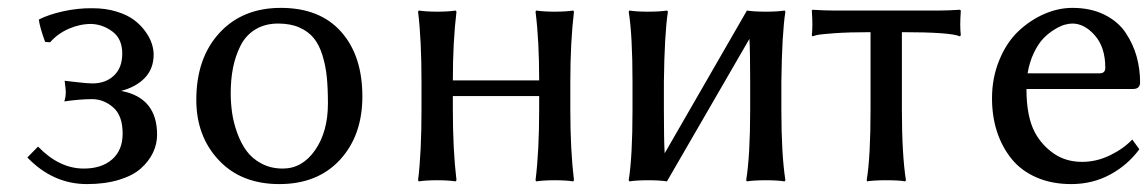

<svg xmlns="http://www.w3.org/2000/svg" viewBox="-20 -460 2931 490"><path d="M212.9 -398.9Q183.6 -398.9 155.3 -386.5Q127 -374 107.9 -352.1L95.2 -353Q81.1 -391.6 79.1 -410.2Q105 -423.3 142.3 -431.4Q179.7 -439.5 215.8 -439Q250 -439 277.6 -430.4Q305.2 -421.9 322.3 -408.9Q339.4 -396 351.1 -379.6Q362.8 -363.3 367.4 -348.6Q372.1 -334 372.1 -320.8Q372.1 -284.7 349.6 -261.2Q327.1 -237.8 289.1 -228Q380.9 -210.9 380.9 -116.2Q380.9 -92.3 370.4 -70.3Q359.9 -48.3 339.4 -30Q318.8 -11.7 283.4 -1Q248 9.8 202.1 9.8Q115.2 9.8 49.8 -58.1L77.1 -85.9Q131.3 -29.8 193.8 -29.8Q239.3 -29.8 266.1 -53.2Q293 -76.7 293 -119.1Q293 -165 268.8 -186Q244.6 -207 214.8 -207Q185.1 -207 144 -201.2Q147.9 -211.4 147.9 -226.1Q147.9 -230.5 145 -253.9Q146 -253.9 174.6 -250.5Q203.1 -247.1 215.8 -247.1Q249.5 -247.1 270.8 -267.1Q292 -287.1 292 -323.2Q292 -360.8 267.1 -379.4Q242.2 -397.9 212.9 -398.9Z M481 -205.1Q481 -311.5 539.8 -375.7Q598.6 -439.9 696.8 -439.9Q796.4 -439.9 850.6 -378.9Q904.8 -317.9 904.8 -213.9Q904.8 -114.3 847.7 -52.2Q790.5 9.8 692.9 9.8Q595.7 9.8 538.3 -51.3Q481 -112.3 481 -205.1ZM689.9 -399.9Q656.2 -399.9 631.6 -384.8Q606.9 -369.6 593.8 -343.3Q580.6 -316.9 574.7 -287.1Q568.8 -257.3 568.8 -222.2Q568.8 -196.8 572.3 -172.4Q575.7 -147.9 585.2 -121.3Q594.7 -94.7 609.1 -75Q623.5 -55.2 647.5 -42.5Q671.4 -29.8 701.7 -29.8Q751.5 -29.8 784.2 -76.9Q816.9 -124 816.9 -195.8Q816.9 -234.9 814 -263.9Q811 -293 802.7 -319.6Q794.4 -346.2 780.5 -363Q766.6 -379.9 743.9 -389.9Q721.2 -399.9 689.9 -399.9Z M1356 -180.2V-214.8H1135.7V-180.2Q1135.7 -77.6 1145 0L1142.6 2.9Q1124.5 0 1095.7 0Q1066.9 0 1048.8 2.9L1046.9 0Q1055.7 -69.8 1055.7 -180.2V-250Q1055.7 -360.4 1046.9 -430.2L1048.8 -433.1Q1067.4 -430.2 1095.7 -430.2Q1124.5 -430.2 1142.6 -433.1L1145 -430.2Q1135.7 -354 1135.7 -254.9H1356Q1356 -357.9 1346.7 -430.2L1348.6 -433.1Q1367.2 -430.2 1396 -430.2Q1424.3 -430.2 1442.9 -433.1L1444.8 -430.2Q1435.5 -352.5 1435.5 -250V-180.2Q1435.5 -77.6 1444.8 0L1442.9 2.9Q1424.3 0 1396 0Q1366.7 0 1348.6 2.9L1346.7 0Q1356 -73.7 1356 -180.2Z M1594.2 -251Q1594.2 -370.1 1584.5 -430.2L1586.4 -433.1Q1604.5 -430.2 1634.3 -430.2Q1664.1 -430.2 1682.1 -433.1L1684.6 -430.2Q1675.8 -374 1674.3 -251V-179.2Q1674.3 -101.1 1676.3 -68.8L1886.2 -433.1Q1904.3 -430.2 1934.6 -430.2Q1963.9 -430.2 1982.4 -433.1L1984.4 -430.2Q1975.6 -374 1974.1 -251V-179.2Q1974.1 -66.4 1984.4 0L1982.4 2.9Q1963.9 0 1934.6 0Q1904.3 0 1886.2 2.9L1884.3 0Q1894.5 -63.5 1894.5 -179.2V-251Q1894.5 -327.6 1892.6 -360.8L1682.1 2.9Q1664.1 0 1634.3 0Q1604.5 0 1586.4 2.9L1584.5 0Q1594.2 -60.1 1594.2 -179.2Z M2201.7 -377.9Q2146 -377.9 2109.1 -375.2Q2072.3 -372.6 2063 -370.1L2053.7 -367.2L2051.8 -370.1Q2054.7 -392.6 2051.8 -433.1L2053.7 -435.1Q2084 -433.1 2108.9 -433.1H2375Q2399.4 -433.1 2429.7 -435.1L2432.1 -433.1Q2429.2 -392.6 2432.1 -370.1L2429.7 -367.2Q2406.2 -377.9 2281.7 -377.9V-180.2Q2281.7 -66.4 2292 0L2290 2.9Q2275.9 0 2241.7 0Q2226.1 0 2213.9 0.7Q2201.7 1.5 2197.3 2L2192.9 2.9L2191.9 0Q2201.7 -60.1 2201.7 -180.2Z M2602.5 -272.9H2786.6Q2800.8 -272.9 2800.8 -287.1Q2800.8 -339.4 2774.2 -369.6Q2747.6 -399.9 2716.8 -399.9Q2708.5 -399.9 2697.5 -397Q2686.5 -394 2671.6 -385Q2656.7 -376 2643.6 -362.8Q2630.4 -349.6 2618.9 -325.9Q2607.4 -302.2 2602.5 -272.9ZM2869.6 -104 2887.7 -79.1Q2857.9 -38.6 2813 -14.4Q2768.1 9.8 2713.9 9.8Q2664.1 9.8 2625 -7.3Q2585.9 -24.4 2561.5 -54.7Q2537.1 -85 2524.4 -124Q2511.7 -163.1 2511.7 -209Q2511.7 -261.7 2530.3 -306.6Q2548.8 -351.6 2578.6 -379.9Q2608.4 -408.2 2644.5 -424.1Q2680.7 -439.9 2716.8 -439.9Q2763.7 -439.9 2798.8 -422.4Q2834 -404.8 2853 -376Q2872.1 -347.2 2880.9 -315.4Q2889.6 -283.7 2889.6 -250Q2889.6 -232.9 2871.6 -232.9H2599.6Q2599.6 -161.6 2621.6 -121.1Q2639.6 -88.4 2670.2 -67.6Q2700.7 -46.9 2741.7 -46.9Q2778.3 -46.9 2813 -63.7Q2847.7 -80.6 2869.6 -104Z"/></svg>

Font: Linear Smooth
Style: Regular
Weight: 400
Designer: Philipp H. Poll, Flanker
Foundry: Philipp H. Poll, reworked by Flanker
Version: Version 1.061 | FøM Fix